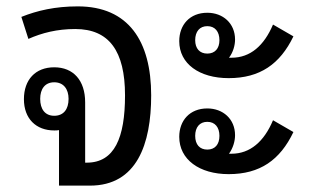

<svg xmlns="http://www.w3.org/2000/svg" viewBox="-20 -582 974 602"><path d="M165 0H262C409 0 454 -130 454 -283C454 -453 383 -562 224 -562C153 -562 97 -549 47 -529L69 -460C112 -479 159 -491 216 -491C322 -491 372 -422 372 -283C372 -150 339 -72 252 -72H247V-261C247 -330 210 -371 150 -371C91 -371 55 -332 55 -271C55 -210 93 -173 150 -173C155 -173 160 -173 165 -174ZM150 -219C121 -219 106 -240 106 -272C106 -303 121 -324 150 -324C179 -324 195 -303 195 -272C195 -239 179 -219 150 -219Z M697 -337C795 -337 858 -381 900 -468L836 -505C808 -439 765 -401 706 -401C703 -401 701 -401 698 -401C711 -418 717 -440 717 -458C717 -509 679 -542 630 -542C575 -542 542 -504 542 -453C542 -382 605 -337 697 -337ZM630 -414C606 -414 592 -430 592 -456C592 -483 606 -500 630 -500C654 -500 668 -483 668 -456C668 -430 654 -414 630 -414ZM697 -36C795 -36 858 -80 900 -168L836 -205C808 -138 764 -100 706 -100C703 -100 701 -100 698 -100C711 -118 717 -140 717 -158C717 -209 679 -242 630 -242C575 -242 542 -204 542 -153C542 -82 605 -36 697 -36ZM630 -113C606 -113 592 -129 592 -156C592 -183 606 -200 630 -200C654 -200 668 -183 668 -156C668 -129 654 -113 630 -113Z"/></svg>

Font: Noto Sans Thai Looped SemiCondensed
Style: Regular
Weight: 400
Width: 4
Designer: Sasikarn Vongin, Ben Mitchell
Foundry: The Fontpad Ltd
Version: Version 1.001